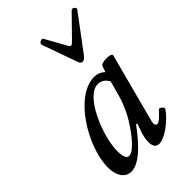

<svg xmlns="http://www.w3.org/2000/svg" viewBox="-216 -781 873 873"><g transform="rotate(-45 220.5 -344.0)"><path d="M288 -497C296 -497 304 -503 312 -513L439 -683C446 -691 428 -707 419 -699L322 -600C313 -591 307 -586 303 -586C299 -586 294 -591 290 -600L236 -697C230 -708 207 -695 211 -684L271 -515C274 -504 280 -497 288 -497ZM92 13C136 13 192 -33 259 -125L265 -122L250 -80C245 -63 241 -45 241 -28C241 0 251 13 272 13C307 13 373 -35 403 -81C407 -88 386 -106 380 -99C356 -73 339 -57 328 -57C321 -57 317 -62 317 -72C317 -78 318 -84 321 -94L407 -420C411 -436 343 -436 338 -420L328 -391C313 -405 296 -412 276 -412C153 -412 29 -209 29 -75C29 -28 50 13 92 13ZM135 -45C120 -45 112 -63 112 -99C112 -194 187 -377 264 -377C287 -377 303 -366 315 -344L294 -268C286 -239 274 -210 258 -180C234 -136 172 -45 135 -45Z"/></g></svg>

Font: Junicode Two Beta SemiCondensed Medium
Style: Italic
Weight: 500
Width: 4
Italic angle: -10°
Version: Version 1.063